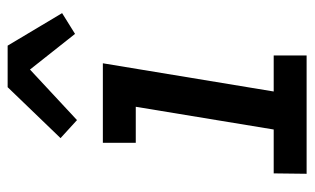

<svg xmlns="http://www.w3.org/2000/svg" viewBox="-176 -626 803 490"><g transform="rotate(-90 225.0 -381.5)"><path d="M26 0 27 -84H139L197 -436H105V-520H308L236 -84H328V0ZM163 -586 117 -628 247 -763H353L436 -624L383 -591L292 -706Z"/></g></svg>

Font: Iosevka Custom Medium Oblique
Style: Regular
Weight: 500
Italic angle: -9°
Designer: Belleve Invis
Foundry: Belleve Invis
Version: Version 27.0.1